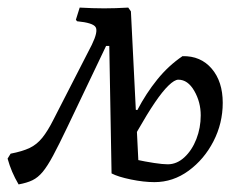

<svg xmlns="http://www.w3.org/2000/svg" viewBox="-61 -474 627 506"><path d="M-12 12Q-22 -5 -29 -21.5Q-36 -38 -41 -56L-33 -69Q-2 -75 17 -84Q36 -93 50.5 -111Q65 -129 80 -159L181 -356Q198 -391 191 -402.5Q184 -414 142 -418L139 -422L149 -454Q184 -452 213.5 -452Q243 -452 277 -454L221 -358L116 -138Q94 -92 79 -64Q64 -36 51.5 -21Q39 -6 24.5 1Q10 8 -12 12ZM233 -17 227 -353H195L277 -454L284 -444L305 -23ZM250 -32V-66Q271 -59 296.5 -53.5Q322 -48 345 -44.5Q368 -41 381 -41Q405 -41 425 -59.5Q445 -78 456.5 -107.5Q468 -137 468 -170Q468 -205 451 -234.5Q434 -264 409 -264Q399 -264 383 -248.5Q367 -233 347 -203.5Q327 -174 302.5 -131Q278 -88 250 -32ZM346 6Q318 6 284 -1Q250 -8 233 -17L288 -186L301 -184Q324 -228 353.5 -264.5Q383 -301 420 -326Q468 -327 497 -293Q526 -259 526 -203Q526 -149 501.5 -101.5Q477 -54 436 -24Q395 6 346 6Z"/></svg>

Font: Alegreya
Style: Italic
Weight: 400
Italic angle: -7°
Designer: Juan Pablo del Peral
Foundry: Huerta Tipografica
Version: Version 2.009